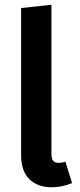

<svg xmlns="http://www.w3.org/2000/svg" viewBox="-20 -775 337 810"><path d="M198 15Q138 15 103.5 -19.5Q69 -54 69 -121V-741L197 -755V-125Q197 -88 225 -88Q243 -88 256 -93L284 -3Q244 15 198 15Z"/></svg>

Font: Trujillo Medium
Style: Regular
Weight: 500
Designer: Fira Sans original fonts by bBox Type GmbH, Carrois Corporate GbR, & Edenspiekermann AG / Changes by Cristiano Sobral
Foundry: Fira Sans original fonts by bBox Type GmbH, Carrois Corporate GbR, & Edenspiekermann AG / Changes by Cristiano Sobral
Version: Version 4.301;October 17, 2021;FontCreator 14.0.0.2814 64-bi